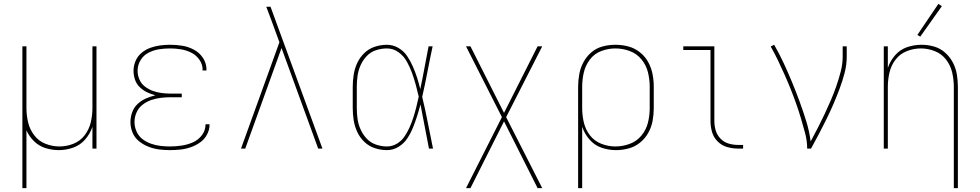

<svg xmlns="http://www.w3.org/2000/svg" viewBox="-20 -770 5080 995"><path d="M96 205H117V-95Q131 -63 156.5 -38Q182 -13 216 -2.5Q250 8 285 8Q323 8 359.5 -5Q396 -18 421.5 -47.5Q447 -77 459 -113V0H480V-530H459V-210Q459 -173 450.5 -136.5Q442 -100 419 -69.5Q396 -39 360.5 -25Q325 -11 288 -11Q251 -11 215.5 -25Q180 -39 157 -69.5Q134 -100 125.5 -136.5Q117 -173 117 -210V-530H96Z M861 8Q888 8 915.5 5Q943 2 968.5 -7Q994 -16 1016.5 -31.5Q1039 -47 1052.5 -72Q1066 -97 1066 -124V-126H1045V-124Q1045 -94 1026 -69Q1007 -44 979 -32Q951 -20 921 -15.5Q891 -11 861 -11Q836 -11 811 -14Q786 -17 762 -25.5Q738 -34 718 -49.5Q698 -65 687.5 -89Q677 -113 677 -138Q677 -163 687.5 -187Q698 -211 718.5 -227Q739 -243 763.5 -251.5Q788 -260 813.5 -263Q839 -266 864 -266H922V-285H864Q841 -285 817.5 -288Q794 -291 772 -299Q750 -307 731 -321.5Q712 -336 702.5 -358Q693 -380 693 -403Q693 -432 708 -457.5Q723 -483 749 -496.5Q775 -510 803.5 -514.5Q832 -519 861 -519Q889 -519 917 -514.5Q945 -510 970.5 -497.5Q996 -485 1013 -461Q1030 -437 1030 -409Q1030 -407 1029 -405H1050V-410Q1050 -442 1032 -469.5Q1014 -497 985 -512.5Q956 -528 924.5 -533Q893 -538 861 -538Q835 -538 809 -534.5Q783 -531 758.5 -522Q734 -513 713.5 -496Q693 -479 682.5 -454Q672 -429 672 -403Q672 -380 679.5 -357.5Q687 -335 704 -318.5Q721 -302 742 -292Q763 -282 785 -276Q760 -270 736 -259.5Q712 -249 693 -231Q674 -213 665 -188Q656 -163 656 -138Q656 -109 667 -82.5Q678 -56 700.5 -38Q723 -20 750 -9.5Q777 1 805 4.5Q833 8 861 8Z M1229 0H1251L1439 -521L1629 0H1651L1382 -735H1360Q1368 -715 1375 -695Q1382 -675 1390 -655L1428 -551Z M1985 8Q2017 8 2045 -9Q2073 -26 2090.5 -52.5Q2108 -79 2120 -108.5Q2132 -138 2141.5 -168Q2151 -198 2159 -229Q2170 -172 2181 -114.5Q2192 -57 2203 0H2224Q2210 -67 2197 -134.5Q2184 -202 2168 -268Q2183 -334 2195.5 -399.5Q2208 -465 2222 -530H2201Q2190 -475 2180 -419.5Q2170 -364 2158 -308Q2151 -338 2141.5 -367.5Q2132 -397 2119.5 -425.5Q2107 -454 2089.5 -480Q2072 -506 2044 -522Q2016 -538 1985 -538Q1954 -538 1923 -528Q1892 -518 1868.5 -495.5Q1845 -473 1831.5 -444Q1818 -415 1813 -383.5Q1808 -352 1808 -320V-210Q1808 -178 1813 -146.5Q1818 -115 1831.5 -86Q1845 -57 1868.5 -34.5Q1892 -12 1923 -2Q1954 8 1985 8ZM1985 -11Q1957 -11 1929 -20.5Q1901 -30 1881 -51Q1861 -72 1849 -98.5Q1837 -125 1833 -153Q1829 -181 1829 -210V-320Q1829 -349 1833 -377.5Q1837 -406 1849 -432.5Q1861 -459 1881 -480Q1901 -501 1929 -510Q1957 -519 1985 -519Q2018 -519 2045 -499.5Q2072 -480 2088 -451.5Q2104 -423 2115 -392.5Q2126 -362 2134.5 -331Q2143 -300 2150 -269Q2144 -242 2137.5 -215.5Q2131 -189 2122.5 -162.5Q2114 -136 2103 -111Q2092 -86 2076.5 -63Q2061 -40 2037 -25.5Q2013 -11 1985 -11Z M2395 205H2418L2592 -141L2766 205H2790L2603 -163L2790 -530H2766L2592 -185L2418 -530H2395L2581 -163Z M2976 205H2997V-113Q3009 -77 3035 -47Q3061 -17 3097.5 -4.5Q3134 8 3172 8Q3206 8 3238.5 -1Q3271 -10 3297 -31Q3323 -52 3339.5 -81.5Q3356 -111 3362 -144Q3368 -177 3368 -210V-320Q3368 -354 3361.5 -387Q3355 -420 3338.5 -449.5Q3322 -479 3295 -500Q3268 -521 3235.5 -529.5Q3203 -538 3169 -538Q3136 -538 3103.5 -529.5Q3071 -521 3045.5 -499.5Q3020 -478 3004 -448.5Q2988 -419 2982 -386Q2976 -353 2976 -320ZM3169 -11Q3132 -11 3096 -25Q3060 -39 3037 -69Q3014 -99 3005.5 -136Q2997 -173 2997 -210V-320Q2997 -358 3005.5 -394.5Q3014 -431 3037 -461.5Q3060 -492 3096 -505.5Q3132 -519 3169 -519Q3207 -519 3243.5 -505.5Q3280 -492 3304.5 -462Q3329 -432 3338 -395Q3347 -358 3347 -320V-210Q3347 -172 3338 -135Q3329 -98 3304.5 -68Q3280 -38 3243.5 -24.5Q3207 -11 3169 -11Z M3805 0H3831V-19H3805Q3780 -19 3756 -26Q3732 -33 3714 -51.5Q3696 -70 3689 -94Q3682 -118 3682 -143V-530H3521V-511H3662V-143Q3662 -114 3670 -86Q3678 -58 3699 -37Q3720 -16 3748 -8Q3776 0 3805 0Z M4163 0H4183Q4204 -38 4224 -76Q4244 -114 4263 -152.5Q4282 -191 4299 -230.5Q4316 -270 4331 -310Q4346 -350 4357 -392Q4368 -434 4368 -477V-530H4347V-477Q4347 -438 4337 -399.5Q4327 -361 4314 -323.5Q4301 -286 4285.5 -250Q4270 -214 4253 -178Q4236 -142 4218 -107Q4200 -72 4181 -37Q4174 -91 4158 -142.5Q4142 -194 4123.5 -244.5Q4105 -295 4084.5 -344.5Q4064 -394 4041.5 -442.5Q4019 -491 3992 -538L3974 -529Q3994 -494 4011.5 -457.5Q4029 -421 4045.5 -384Q4062 -347 4077 -309.5Q4092 -272 4105.5 -234Q4119 -196 4130.5 -157.5Q4142 -119 4152.5 -79.5Q4163 -40 4163 0Z M4923 205H4944V-320Q4944 -353 4938.5 -385.5Q4933 -418 4917.5 -447Q4902 -476 4877 -498Q4852 -520 4820 -529Q4788 -538 4756 -538Q4717 -538 4680.5 -525.5Q4644 -513 4618.5 -483.5Q4593 -454 4581 -418V-530H4560V0H4581V-320Q4581 -357 4589.5 -394Q4598 -431 4621 -461Q4644 -491 4679.5 -505Q4715 -519 4752 -519Q4789 -519 4824.5 -505Q4860 -491 4883 -461Q4906 -431 4914.5 -394Q4923 -357 4923 -320ZM4749 -580 4861 -738 4843 -750 4734 -589Z"/></svg>

Font: Iosevka Sparkle Thin
Style: Regular
Weight: 100
Designer: Belleve Invis
Foundry: Belleve Invis
Version: Version 4.5.0; ttfautohint (v1.8.3)